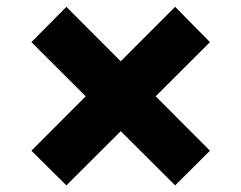

<svg xmlns="http://www.w3.org/2000/svg" viewBox="-20 -581 724 576"><path d="M505.4 -24.9 74.2 -454.6 179.2 -560.5 609.9 -128.9ZM179.2 -24.9 74.2 -128.9 505.4 -560.5 609.9 -454.6Z"/></svg>

Font: Inter 16pt ExtraBold
Style: Regular
Weight: 800
Version: Version 4.001;git-66647c0bb